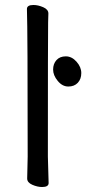

<svg xmlns="http://www.w3.org/2000/svg" viewBox="-20 -733 346 770"><path d="M149 17Q130 17 109.5 8Q89 -1 89 -17L91 -105Q91 -610 88 -697Q88 -713 114 -713Q133 -713 153.5 -704Q174 -695 174 -679Q174 -658 173 -643Q172 -590 172 -105L175 1Q175 17 149 17ZM254 -386Q230 -386 211.5 -408.5Q193 -431 193 -454Q193 -477 206.5 -492Q220 -507 244 -507Q268 -507 287 -485.5Q306 -464 306 -440Q306 -416 292 -401Q278 -386 254 -386Z"/></svg>

Font: ToneOZ-Pinyin-WenKai-Medium
Style: Medium
Weight: 700
Designer: Fontworks Inc.
Foundry: ToneOZ
Version: Version 0.240331